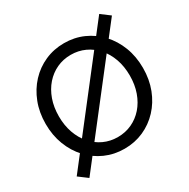

<svg xmlns="http://www.w3.org/2000/svg" viewBox="-184 -946 1150 1170"><g transform="rotate(-30 391.0 -361.0)"><path d="M666.5 -779.3 52.7 9.8 115.2 56.6 729 -732.4ZM141.6 -361.3Q141.6 -425.3 160.4 -478.3Q179.2 -531.2 213.1 -569.8Q247.1 -608.4 292.5 -629.4Q337.9 -650.4 391.1 -650.4Q444.3 -650.4 489.7 -629.4Q535.2 -608.4 569.1 -569.8Q603 -531.2 621.8 -478.3Q640.6 -425.3 640.6 -361.3Q640.6 -297.4 621.8 -244.4Q603 -191.4 569.1 -152.8Q535.2 -114.3 489.7 -93.3Q444.3 -72.3 391.1 -72.3Q337.9 -72.3 292.5 -93.3Q247.1 -114.3 213.1 -152.8Q179.2 -191.4 160.4 -244.4Q141.6 -297.4 141.6 -361.3ZM48.8 -361.3Q48.8 -280.8 75 -213.1Q101.1 -145.5 147.7 -95.5Q194.3 -45.4 256.6 -17.8Q318.8 9.8 391.1 9.8Q463.4 9.8 525.6 -17.8Q587.9 -45.4 634.5 -95.5Q681.2 -145.5 707.3 -213.1Q733.4 -280.8 733.4 -361.3Q733.4 -441.9 707.3 -509.5Q681.2 -577.1 634.5 -627.2Q587.9 -677.2 525.6 -704.8Q463.4 -732.4 391.1 -732.4Q318.8 -732.4 256.6 -704.8Q194.3 -677.2 147.7 -627.2Q101.1 -577.1 75 -509.5Q48.8 -441.9 48.8 -361.3Z"/></g></svg>

Font: Giphurs
Style: Regular
Weight: 400
Version: Version 2.010